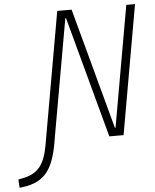

<svg xmlns="http://www.w3.org/2000/svg" viewBox="-186 -744 832 1028"><g transform="rotate(-5 230.5 -230.0)"><path d="M379.9 0H456.5L578.6 -693.4H531.7L417 -43H413.6L237.8 -693.4H160.6L40.5 -12.2L35.6 16.1C17.6 116.2 -15.1 167 -104.5 183.6L-125.5 187.5L-122.6 232.4L-107.4 230.5C14.2 214.8 59.6 150.4 85 2.9L85.9 -3.9L200.2 -650.4H204.1Z"/></g></svg>

Font: Cascadia Code PL ExtraLight
Style: Italic
Weight: 200
Italic angle: -10°
Monospace: yes
Designer: Aaron Bell
Foundry: Saja Typeworks
Version: Version 2404.023